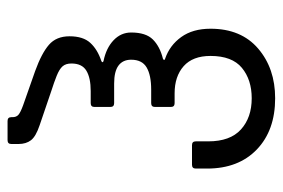

<svg xmlns="http://www.w3.org/2000/svg" viewBox="-140 -600 748 508"><g transform="rotate(-90 234.0 -346.0)"><path d="M42 -172V-202Q42 -212 52 -212H104Q114 -212 114 -202V-169Q114 -111 145.5 -82.5Q177 -54 228 -54Q277 -54 308.5 -80Q340 -106 340 -163Q340 -210 313 -234Q286 -258 241 -258H215Q205 -258 205 -268V-310Q205 -320 215 -320H251Q289 -320 309.5 -332Q330 -344 330 -373Q330 -395 314.5 -406.5Q299 -418 267 -418H215Q205 -418 205 -428V-470Q205 -480 215 -480H247Q282 -480 301 -491.5Q320 -503 320 -531Q320 -546 312.5 -554.5Q305 -563 287.5 -570Q270 -577 248 -584L157 -615Q127 -625 117 -638Q107 -651 107 -671V-690Q107 -700 117 -700H168Q178 -700 178 -690V-687Q178 -677 184 -671.5Q190 -666 209 -659L300 -627Q347 -610 369.5 -590.5Q392 -571 392 -536Q392 -500 374.5 -481Q357 -462 327 -452Q324 -451 323.5 -449Q323 -447 327 -446Q361 -439 381.5 -419.5Q402 -400 402 -373Q402 -334 383.5 -315.5Q365 -297 333 -289Q330 -288 329.5 -286Q329 -284 333 -283Q368 -271 390 -240.5Q412 -210 412 -163Q412 -82 359.5 -37Q307 8 228 8Q143 8 92.5 -40.5Q42 -89 42 -172Z"/></g></svg>

Font: Barlow GEO
Style: Regular
Weight: 400
Designer: Jeremy Tribby
Foundry: Tribby Type
Version: Version 1.408